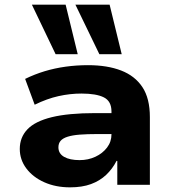

<svg xmlns="http://www.w3.org/2000/svg" viewBox="-20 -794 746 825"><path d="M281 11Q219 11 170 -11Q121 -33 93 -70.5Q65 -108 65 -154Q65 -204 98 -238.5Q131 -273 202.5 -290.5Q274 -308 389 -308H481V-218H399Q354 -218 322.5 -215.5Q291 -213 270.5 -206.5Q250 -200 240.5 -189Q231 -178 231 -161Q231 -134 255.5 -120Q280 -106 322 -106Q359 -106 390 -120.5Q421 -135 440 -160Q459 -185 459 -217V-315Q459 -359 426.5 -375.5Q394 -392 330 -392Q281 -392 231.5 -381Q182 -370 129 -344L88 -455Q129 -475 172 -488Q215 -501 262 -507.5Q309 -514 358 -514Q441 -514 500.5 -491Q560 -468 592 -419.5Q624 -371 624 -291V0H484V-102L481 -103Q463 -68 436 -42.5Q409 -17 371 -3Q333 11 281 11ZM407 -561 304 -774H451L503 -561ZM219 -561 117 -774H262L314 -561Z"/></svg>

Font: Nunito Sans 7pt SemiExpanded ExtraBold
Style: Regular
Weight: 800
Width: 6
Designer: Vernon Adams
Foundry: Vernon Adams
Version: Version 3.101;gftools[0.9.27]